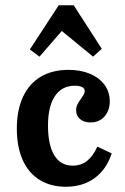

<svg xmlns="http://www.w3.org/2000/svg" viewBox="-20 -691 470 722"><path d="M43.3 -207.2Q43.3 -277 66.4 -326.6Q89.4 -376.2 132.9 -402.3Q176.4 -428.3 237.9 -428.3Q283.4 -428.3 318.6 -413.4Q353.8 -398.4 373.3 -371.7Q392.8 -345 392.8 -310.2Q392.8 -275.8 373.1 -253.2Q353.5 -230.6 320 -230.6Q295.8 -230.6 281.1 -243.2Q266.3 -255.9 266.3 -276Q266.3 -288.6 271.2 -298.6Q276.1 -308.5 285.1 -320.3Q291.8 -329.9 295.3 -336.2Q298.7 -342.5 298.7 -349.1Q298.7 -358.3 288.7 -363.5Q278.7 -368.7 261.5 -368.7Q212.8 -368.7 186.6 -329.8Q160.5 -290.9 160.5 -219.3Q160.5 -145.8 184.2 -107Q207.9 -68.1 253.5 -68.1Q284.6 -68.1 307.1 -85.7Q329.7 -103.3 346.1 -139.5L400.2 -114.2Q379.9 -53.2 335.3 -20.9Q290.7 11.3 227.7 11.3Q170.5 11.3 128.7 -14.7Q86.9 -40.8 65.1 -89.9Q43.3 -139.1 43.3 -207.2ZM92.2 -504.9 200.8 -671.1H257.3L362.7 -507.5L330 -478L186.2 -596L245.9 -613.4L128.6 -478Z"/></svg>

Font: Playfair Micro SmCond SmLight
Style: Regular
Weight: 360
Width: 4
Designer: Claus Eggers Sørensen
Foundry: Claus Eggers Sørensen
Version: Version 2.100;Glyphs 3.2 (3219)